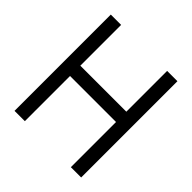

<svg xmlns="http://www.w3.org/2000/svg" viewBox="-182 -824 964 964"><g transform="rotate(45 300.0 -342.0)"><path d="M136.7 0H63.5V-683.6H136.7V-394H463.4V-683.6H536.6V0H463.4V-320.8H136.7Z"/></g></svg>

Font: Anka/Coder
Style: Regular
Weight: 400
Monospace: yes
Version: Version 001.100